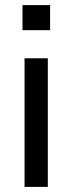

<svg xmlns="http://www.w3.org/2000/svg" viewBox="-20 -731 283 751"><path d="M76 0V-503H167V0ZM68 -613V-711H176V-613Z"/></svg>

Font: Mulish ExtraLight Medium
Style: Regular
Weight: 500
Version: Version 3.603